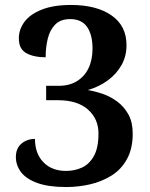

<svg xmlns="http://www.w3.org/2000/svg" viewBox="-20 -744 603 774"><path d="M247 10Q175 10 130 -6.5Q85 -23 64.5 -50.5Q44 -78 44 -111Q44 -146 66.5 -165Q89 -184 121 -184Q121 -125 155 -90Q189 -55 246 -55Q281 -55 310.5 -68.5Q340 -82 358.5 -115Q377 -148 377 -206Q377 -265 334.5 -302.5Q292 -340 214 -340H166V-398H216Q260 -398 290.5 -417Q321 -436 337 -469.5Q353 -503 353 -548Q353 -604 331 -635.5Q309 -667 263 -667Q224 -667 202.5 -645Q181 -623 172.5 -588Q164 -553 164 -513Q117 -513 86.5 -529.5Q56 -546 56 -589Q56 -626 79 -656.5Q102 -687 149 -705.5Q196 -724 266 -724Q369 -724 429.5 -682Q490 -640 490 -562Q490 -517 469.5 -481Q449 -445 414 -419.5Q379 -394 334 -381Q364 -376 395.5 -365Q427 -354 454 -333.5Q481 -313 498 -282Q515 -251 515 -205Q515 -145 492 -103Q469 -61 430 -36.5Q391 -12 343.5 -1Q296 10 247 10Z"/></svg>

Font: Noto Rashi Hebrew SemiBold
Style: Regular
Weight: 600
Version: Version 1.006